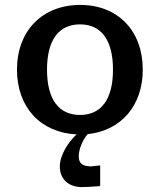

<svg xmlns="http://www.w3.org/2000/svg" viewBox="-20 -533 649 780"><path d="M171 -250C171 -371 219 -434 305 -434C391 -434 439 -371 439 -250C439 -129 391 -66 305 -66C219 -66 171 -129 171 -250ZM387 139 349 143C316 142 300 132 300 102C300 72 316 35 336 12C471 -2 560 -103 560 -250C560 -408 459 -513 306 -513C152 -513 49 -408 49 -250C49 -97 145 6 291 13L284 20C262 42 223 93 223 144C223 191 255 227 312 227C323 227 353 226 387 223Z"/></svg>

Font: Perun SemiBold
Style: Regular
Weight: 600
Foundry: Copyright (c) Stefan Peev, Context Ltd, 2016
Version: Version 1.089